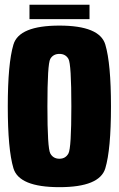

<svg xmlns="http://www.w3.org/2000/svg" viewBox="-20 -789 505 814"><path d="M232 4.5Q61 4.5 37 -75.5Q13 -155.5 13 -338Q13 -520 37 -600.2Q61 -680.5 231.8 -680.5Q402.5 -680.5 426.5 -600Q450.5 -519.5 450.5 -338Q450.5 -155.5 426.5 -75.5Q402.5 4.5 232 4.5ZM232 -116Q258 -116 270.2 -138.5Q282.5 -161 282.5 -338Q282.5 -518 270.2 -539.2Q258 -560.5 232 -560.5Q205.5 -560.5 193.2 -539.2Q181 -518 181 -338Q181 -161 193.2 -138.5Q205.5 -116 232 -116ZM105 -708V-769H359.5V-708Z"/></svg>

Font: Anybody Condensed ExtraBold
Style: Regular
Weight: 800
Width: 3
Designer: Tyler Finck
Foundry: Etcetera Type Company
Version: Version 1.010; ttfautohint (v1.8.3) -l 8 -r 50 -G 200 -x 14 